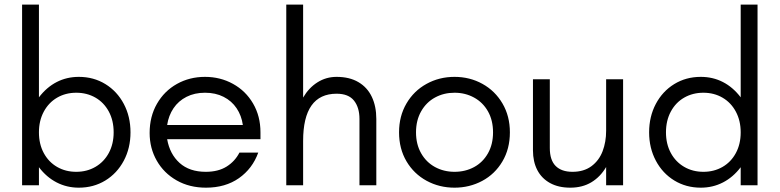

<svg xmlns="http://www.w3.org/2000/svg" viewBox="-20 -827 3480 857"><path d="M153.8 -80.6V0H78.6V-806.6H153.8V-392.6Q188 -437.5 232.9 -460.7Q277.8 -483.9 332 -483.9Q397.9 -483.9 450.4 -451.7Q502.9 -419.4 532.7 -363Q562.5 -306.6 562.5 -236.3Q562.5 -166 532.5 -109.6Q502.4 -53.2 450 -21.2Q397.5 10.7 332 10.7Q278.3 10.7 232.9 -12.7Q187.5 -36.1 153.8 -80.6ZM320.3 -60.1Q368.2 -60.1 406.2 -82.3Q444.3 -104.5 465.8 -144.5Q487.3 -184.6 487.3 -236.3Q487.3 -289.1 465.6 -329.3Q443.8 -369.6 405.8 -391.4Q367.7 -413.1 320.3 -413.1Q272.5 -413.1 234.6 -390.9Q196.8 -368.7 175.3 -328.4Q153.8 -288.1 153.8 -236.3Q153.8 -183.6 175.5 -143.6Q197.3 -103.5 235.1 -81.8Q272.9 -60.1 320.3 -60.1Z M647.9 -233.4Q647.9 -307.1 680.7 -364Q713.4 -420.9 769.8 -452.4Q826.2 -483.9 895 -483.9Q963.4 -483.9 1020 -452.6Q1076.7 -421.4 1109.6 -365Q1142.6 -308.6 1142.6 -236.3V-205.6H726.1Q737.8 -139.2 781.7 -99.6Q825.7 -60.1 898.4 -60.1Q954.1 -60.1 991.5 -83.5Q1028.8 -106.9 1048.8 -146H1132.8Q1106.9 -74.2 1046.4 -31.7Q985.8 10.7 899.4 10.7Q825.7 10.7 768.6 -21.7Q711.4 -54.2 679.7 -109.9Q647.9 -165.5 647.9 -233.4ZM1064 -269Q1058.1 -311 1036.1 -343.8Q1014.2 -376.5 978 -394.8Q941.9 -413.1 895 -413.1Q848.6 -413.1 812.5 -394.8Q776.4 -376.5 754.4 -343.8Q732.4 -311 726.1 -269Z M1257.8 -806.6H1333V-391.6Q1358.4 -435.1 1397 -459.5Q1435.5 -483.9 1482.4 -483.9Q1540 -483.9 1579.8 -460.4Q1619.6 -437 1639.6 -394.8Q1659.7 -352.5 1659.7 -295.9V0H1584.5V-295.9Q1584.5 -347.2 1560.1 -377.9Q1535.6 -408.7 1482.4 -408.7Q1333 -408.7 1333 -197.8V0H1257.8Z M1761.2 -236.3Q1761.2 -308.6 1794.2 -365Q1827.1 -421.4 1883.8 -452.6Q1940.4 -483.9 2008.8 -483.9Q2077.1 -483.9 2133.5 -452.6Q2189.9 -421.4 2222.9 -365Q2255.9 -308.6 2255.9 -236.3Q2255.9 -162.6 2222.4 -106.2Q2189 -49.8 2132.3 -19.5Q2075.7 10.7 2008.8 10.7Q1940.9 10.7 1884.3 -20Q1827.6 -50.8 1794.4 -106.9Q1761.2 -163.1 1761.2 -236.3ZM2008.8 -60.1Q2057.1 -60.1 2096.2 -81.3Q2135.3 -102.5 2158 -142.6Q2180.7 -182.6 2180.7 -236.3Q2180.7 -290 2158 -330.1Q2135.3 -370.1 2095.9 -391.6Q2056.6 -413.1 2008.8 -413.1Q1960.9 -413.1 1921.9 -391.8Q1882.8 -370.6 1859.9 -330.3Q1836.9 -290 1836.9 -236.3Q1836.9 -183.1 1859.6 -143.1Q1882.3 -103 1921.6 -81.5Q1960.9 -60.1 2008.8 -60.1Z M2358.9 -155.8V-473.1H2434.1V-166.5Q2434.1 -112.3 2460.2 -86.2Q2486.3 -60.1 2535.2 -60.1Q2585.9 -60.1 2619.9 -85.2Q2653.8 -110.4 2669.7 -151.9Q2685.5 -193.4 2685.5 -243.2V-473.1H2761.2V0H2685.5V-81.5Q2659.7 -37.6 2619.6 -13.4Q2579.6 10.7 2525.4 10.7Q2472.7 10.7 2435.1 -10Q2397.5 -30.8 2378.2 -68.1Q2358.9 -105.5 2358.9 -155.8Z M2877.4 -236.3Q2877.4 -306.6 2907.2 -363Q2937 -419.4 2989.5 -451.7Q3042 -483.9 3107.9 -483.9Q3162.1 -483.9 3207 -460.7Q3252 -437.5 3286.1 -392.6V-806.6H3361.3V0H3286.1V-80.6Q3252.4 -36.1 3207 -12.7Q3161.6 10.7 3107.9 10.7Q3042.5 10.7 2990 -21.2Q2937.5 -53.2 2907.5 -109.6Q2877.4 -166 2877.4 -236.3ZM3119.6 -60.1Q3167 -60.1 3204.8 -81.8Q3242.7 -103.5 3264.4 -143.6Q3286.1 -183.6 3286.1 -236.3Q3286.1 -288.1 3264.6 -328.4Q3243.2 -368.7 3205.3 -390.9Q3167.5 -413.1 3119.6 -413.1Q3072.3 -413.1 3034.2 -391.4Q2996.1 -369.6 2974.4 -329.3Q2952.6 -289.1 2952.6 -236.3Q2952.6 -184.6 2974.1 -144.5Q2995.6 -104.5 3033.7 -82.3Q3071.8 -60.1 3119.6 -60.1Z"/></svg>

Font: Glacial Indifference
Style: Regular
Weight: 400
Designer: Alfredo Marco Pradil
Foundry: Alfredo Marco Pradil
Version: Version 1.312